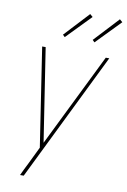

<svg xmlns="http://www.w3.org/2000/svg" viewBox="-103 -807 715 1082"><g transform="rotate(10 254.5 -266.0)"><path d="M91 215Q99 197 108 179Q117 161 126 143L174 44L88 -520H108L190 13L452 -520H472L112 215ZM374 -594 362 -606 493 -747 509 -733ZM204 -594 192 -606 323 -747 339 -733Z"/></g></svg>

Font: Iosevka Thin Oblique
Style: Regular
Weight: 100
Italic angle: -9°
Monospace: yes
Designer: Belleve Invis
Foundry: Belleve Invis
Version: Version 32.5.0; ttfautohint (v1.8.4)